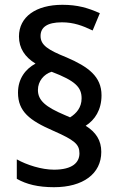

<svg xmlns="http://www.w3.org/2000/svg" viewBox="-20 -783 498 800"><path d="M55 -397C55 -318 104 -281 200 -239C291 -199 311 -182 311 -144C311 -106 282 -76 205 -76C153 -76 91 -96 50 -119V-38C90 -15 139 -3 205 -3C326 -3 402 -59 402 -150C402 -198 380 -232 337 -259C375 -283 403 -325 403 -386C403 -464 348 -505 257 -544C180 -575 149 -595 149 -633C149 -669 176 -690 238 -690C287 -690 324 -676 366 -656L396 -728C347 -750 303 -763 240 -763C130 -763 59 -713 59 -631C59 -582 84 -545 128 -518C87 -496 55 -456 55 -397ZM138 -408C138 -445 163 -474 195 -484C295 -446 320 -419 320 -373C320 -335 298 -310 272 -294L249 -304C171 -337 138 -364 138 -408Z"/></svg>

Font: Noto Sans Gujarati SemiCondensed Medium
Style: Regular
Weight: 500
Width: 4
Designer: Jelle Bosma - Monotype Design Team, Universal Thirst
Foundry: Monotype Imaging Inc.
Version: Version 2.106